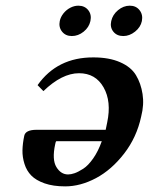

<svg xmlns="http://www.w3.org/2000/svg" viewBox="-20 -645 524 676"><path d="M371.6 -570.8Q376.5 -593.3 395.5 -609.1Q414.6 -625 437 -625Q459 -625 471.4 -609.1Q483.9 -593.3 479.5 -570.8Q475.1 -549.3 455.6 -533.7Q436 -518.1 414.1 -518.1Q391.6 -518.1 379.2 -533.4Q366.7 -548.8 371.6 -570.8ZM190.4 -570.8Q193.4 -585.4 203.6 -598.1Q213.9 -610.8 227.8 -617.9Q241.7 -625 255.9 -625Q278.3 -625 290.8 -609.1Q303.2 -593.3 298.3 -570.8Q293.5 -548.8 274.4 -533.4Q255.4 -518.1 232.9 -518.1Q210.9 -518.1 198.5 -533.7Q186 -549.3 190.4 -570.8ZM338.4 -147.9H178.2Q175.8 -146 174.3 -137.2Q162.6 -83 178.5 -56.9Q194.3 -30.8 219.7 -30.8Q230 -30.8 242.7 -35.2Q255.4 -39.6 272.9 -50.8Q290.5 -62 308.1 -87.2Q325.7 -112.3 338.4 -147.9ZM132.8 -324.2 112.3 -345.2Q181.6 -443.4 309.1 -442.9Q364.3 -442.9 402.8 -426Q441.4 -409.2 458.7 -380.4Q476.1 -351.6 481.9 -314Q487.8 -276.4 477.1 -234.9Q461.4 -161.6 417 -104.2Q372.6 -46.9 317.9 -17.8Q263.2 11.2 209.5 11.2Q167 11.2 136.7 0.5Q106.4 -10.3 90.1 -27.1Q73.7 -43.9 66.2 -67.9Q58.6 -91.8 59.1 -115.7Q59.6 -139.6 65.4 -167Q69.8 -188 108.9 -188H352.1Q355 -201.7 357.4 -213.9Q373 -287.6 344.7 -337.4Q316.4 -387.2 258.3 -387.2Q198.2 -387.2 132.8 -324.2Z"/></svg>

Font: Linux Libertine Slanted
Style: Semibold Slanted
Weight: 600
Designer: Philipp H. Poll
Foundry: Philipp H. Poll
Version: Version 5.1.1